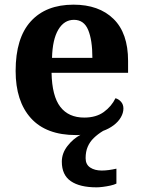

<svg xmlns="http://www.w3.org/2000/svg" viewBox="-20 -569 612 823"><path d="M394 234Q322 234 283.5 207.5Q245 181 245 124Q245 88 269 57Q293 26 325 9Q321 10 316 10Q311 10 306 10Q178 10 112.5 -62.5Q47 -135 47 -265Q47 -406 112 -477.5Q177 -549 295 -549Q404 -549 466.5 -488Q529 -427 529 -308V-257H201Q203 -157 238.5 -111Q274 -65 341 -65Q392 -65 425 -89Q458 -113 475 -148Q489 -144 499 -132.5Q509 -121 509 -104Q509 -85 498 -66Q487 -47 467 -32Q447 -17 422 -8Q399 6 382 22.5Q365 39 356 60Q347 81 347 109Q347 136 366.5 149Q386 162 416 162Q430 162 445.5 160Q461 158 479 154V218Q469 223 453 226.5Q437 230 421 232Q405 234 394 234ZM376 -321Q376 -397 358 -440.5Q340 -484 297 -484Q255 -484 230 -442Q205 -400 203 -321Z"/></svg>

Font: Noto Serif Myanmar
Style: Regular
Weight: 400
Designer: Ben Mitchell and the Monotype Design Team
Foundry: Monotype Imaging Inc.
Version: Version 2.106